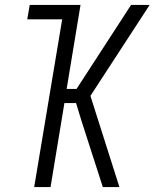

<svg xmlns="http://www.w3.org/2000/svg" viewBox="-20 -755 640 775"><path d="M118 0 231 -677H90L100 -735H305L249 -396H289L509 -735H584L345 -368L462 0H395L308 -270L287 -339H240L184 0Z"/></svg>

Font: Iosevka Curly Light Extended
Style: Italic
Weight: 300
Width: 7
Italic angle: -9°
Monospace: yes
Designer: Belleve Invis
Foundry: Belleve Invis
Version: Version 11.1.0; ttfautohint (v1.8.3)